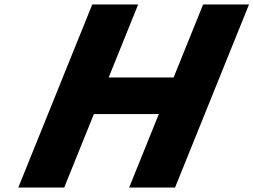

<svg xmlns="http://www.w3.org/2000/svg" viewBox="-20 -845 1142 865"><path d="M402.9 -331H695.5L561.8 0H768.6L1101.9 -825H895.1L762.2 -496H469.6L602.5 -825H395.7L62.4 0H269.2Z"/></svg>

Font: Hussar
Style: BdWideOblFour
Weight: 700
Foundry: Cannot Into Space Fonts
Version: Version 2.00